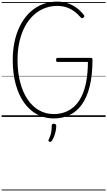

<svg xmlns="http://www.w3.org/2000/svg" viewBox="-20 -1440 1321 2365"><path d="M643 19Q530 19 437 -31Q344 -81 277 -175Q210 -269 173.5 -402Q137 -535 137 -701Q137 -812 155.5 -907.5Q174 -1003 208.5 -1083Q243 -1163 291.5 -1225.5Q340 -1288 401 -1331.5Q462 -1375 533 -1397.5Q604 -1420 684 -1420Q750 -1420 808 -1402Q866 -1384 917.5 -1347.5Q969 -1311 1013 -1255Q1021 -1246 1019.5 -1239Q1018 -1232 1009 -1224Q998 -1215 991 -1215.5Q984 -1216 975 -1225Q933 -1273 888 -1304.5Q843 -1336 793 -1351.5Q743 -1367 684 -1367Q614 -1367 550 -1346Q486 -1325 432 -1285Q378 -1245 334 -1187Q290 -1129 259.5 -1055Q229 -981 212.5 -892.5Q196 -804 196 -701Q196 -549 228.5 -426Q261 -303 320 -215.5Q379 -128 461 -81.5Q543 -35 643 -35Q712 -35 774.5 -56.5Q837 -78 890 -124.5Q943 -171 981.5 -246.5Q1020 -322 1041 -428.5Q1062 -535 1063 -677H687Q680 -677 675.5 -682.5Q671 -688 671 -702Q671 -716 675.5 -721.5Q680 -727 687 -727H1097Q1110 -727 1114.5 -722Q1119 -717 1119 -704Q1119 -514 1085 -377Q1051 -240 988 -152.5Q925 -65 837.5 -23Q750 19 643 19ZM588 305Q578 300 576.5 293.5Q575 287 582 274Q594 249 602 224Q610 199 613.5 171Q617 143 617 108Q617 97 623 90.5Q629 84 643 84Q658 84 665.5 92Q673 100 673 111Q673 138 666.5 171Q660 204 648 236Q636 268 620 292Q614 302 607 305.5Q600 309 588 305ZM0 895H1281V905H0ZM0 -20H1281V0H0ZM0 -505H1281V-500H0ZM0 -1415H1281V-1405H0Z"/></svg>

Font: Playwrite BE WAL Guides
Style: Regular
Weight: 400
Designer: Veronika Burian, José Scaglione
Foundry: TypeTogether
Version: Version 1.003